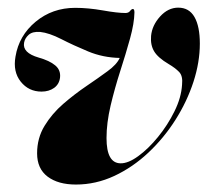

<svg xmlns="http://www.w3.org/2000/svg" viewBox="-20 -473 548 502"><path d="M502.5 -359Q502.5 -310.5 485.8 -259Q469 -207.5 438.8 -159.8Q408.5 -112 367.8 -73.8Q327 -35.5 278.8 -13Q230.5 9.5 178.5 9.5Q132 9.5 104.5 -11.2Q77 -32 77 -72Q77 -112 96.5 -144Q116 -176 145.5 -201.5Q175 -227 206 -248Q237 -269 261.2 -286.8Q285.5 -304.5 293 -321.5Q249 -322.5 210.5 -338.5Q172 -354.5 140.2 -370.8Q108.5 -387 85 -389.5Q65 -391 55 -382Q45 -373 43 -361.5Q38 -335 81 -322.5Q109.5 -314.5 124.2 -302.2Q139 -290 137 -270.5Q135 -253 121.5 -243.2Q108 -233.5 88.5 -233.5Q55 -233.5 34.2 -259.5Q13.5 -285.5 20.5 -325Q29.5 -380 73.2 -416.2Q117 -452.5 176.5 -452.5Q210.5 -452.5 248.8 -445.8Q287 -439 308 -439Q316 -439 320 -444.2Q324 -449.5 327.5 -449.5Q331.5 -449.5 331.5 -440.5Q331 -412 320 -372.2Q309 -332.5 294.5 -287.5Q280 -242.5 269.2 -197Q258.5 -151.5 258.5 -112Q258.5 -46.5 295 -46Q315 -45.5 341.5 -64.8Q368 -84 393.2 -115Q418.5 -146 436.2 -182Q454 -218 456 -251.5Q458.5 -274.5 448.2 -285Q438 -295.5 421 -305.5Q393 -322 383 -338.8Q373 -355.5 375 -379Q377.5 -406.5 398.5 -429.8Q419.5 -453 446 -453Q474.5 -453 488.5 -428.5Q502.5 -404 502.5 -359Z"/></svg>

Font: Fraunces 144pt
Style: Bold Italic
Weight: 700
Italic angle: -16°
Version: Version 1.000;[b76b70a41]